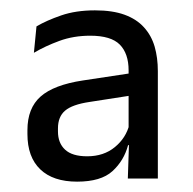

<svg xmlns="http://www.w3.org/2000/svg" viewBox="-20 -666 372 371"><path d="M227 -321 229.5 -396 228.5 -400.5V-502V-530Q228.5 -562.5 211.5 -579.8Q194.5 -597 154.5 -597Q122 -597 94.8 -587Q67.5 -577 45.5 -564L50.5 -615Q70 -626.5 98.2 -636.2Q126.5 -646 163.5 -646Q197.5 -646 220.8 -637.5Q244 -629 258.2 -613.2Q272.5 -597.5 278.8 -576Q285 -554.5 285 -528.5V-321ZM129 -315Q82.5 -315 57.8 -338.8Q33 -362.5 33 -407V-414.5Q33 -457 58.5 -479.5Q84 -502 140 -510.5L236 -525L240 -482.5L153 -469Q119.5 -464 105.8 -452.2Q92 -440.5 92 -418V-412Q92 -389.5 105.8 -376.8Q119.5 -364 148.5 -364Q180.5 -364 202 -381.8Q223.5 -399.5 230 -425.5L238 -385.5H227.5Q219.5 -355.5 197.2 -335.2Q175 -315 129 -315Z"/></svg>

Font: Anek Tamil Medium
Style: Regular
Weight: 400
Version: Version 1.003